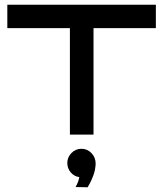

<svg xmlns="http://www.w3.org/2000/svg" viewBox="-20 -570 691 813"><path d="M376 0H276V-451H11V-550H640V-451H376ZM385 123Q384 149 375.5 172Q367 195 359 209Q351 223 351 223L300 222Q300 222 306 210.5Q312 199 316 180Q294 177 279.5 160Q265 143 265 120Q265 96 282.5 78Q300 60 325 60Q350 60 367.5 78.5Q385 97 385 123Z"/></svg>

Font: Bruno Ace SC
Style: Regular
Weight: 400
Version: Version 1.100; ttfautohint (v1.8.4.7-5d5b);gftools[0.9.27]